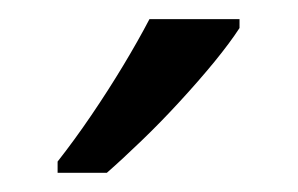

<svg xmlns="http://www.w3.org/2000/svg" viewBox="-20 -786 310 200"><path d="M229.5 -766.1V-756.8Q219.7 -741.7 203.4 -721.7Q187 -701.7 167.2 -680.2Q147.5 -658.7 127.4 -639.4Q107.4 -620.1 91.3 -606H40V-617.7Q57.6 -640.1 75.2 -666Q92.8 -691.9 108.4 -717.8Q124 -743.7 135.7 -766.1Z"/></svg>

Font: Open Sans SemiCondensed
Style: Regular
Weight: 400
Width: 4
Designer: Monotype Design Team
Foundry: Monotype Imaging Inc.
Version: Version 3.000